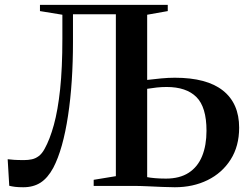

<svg xmlns="http://www.w3.org/2000/svg" viewBox="-20 -763 1013 788"><path d="M75.5 5.5Q55 5.5 41.5 3.8Q28 2 18 -0.5L11.5 -109.5Q24 -108 38.2 -107Q52.5 -106 79.5 -106Q95.5 -106 110.8 -109.2Q126 -112.5 139.2 -122.5Q152.5 -132.5 163 -152Q184.5 -190.5 201 -250.2Q217.5 -310 226.8 -397Q236 -484 236 -604V-702.5L144 -717.5V-743H668.5V-717.5L584 -702.5V-435Q612 -438.5 641.5 -441.2Q671 -444 697.5 -444Q829 -444 895.2 -391.2Q961.5 -338.5 961.5 -239Q961.5 -163 926.5 -108Q891.5 -53 832 -23.8Q772.5 5.5 697.5 5.5Q676 5.5 646.5 4.2Q617 3 585.5 1.5Q554 0 526.5 0H364.5V-25L455.5 -40V-704.5H279.5V-590Q279.5 -508.5 274.5 -432Q269.5 -355.5 259.2 -288Q249 -220.5 233.8 -166.2Q218.5 -112 198.5 -74Q176 -32.5 146.5 -13.5Q117 5.5 75.5 5.5ZM661 -30Q717.5 -30 754.5 -54Q791.5 -78 809.5 -122.2Q827.5 -166.5 827.5 -226.5Q827.5 -323.5 786 -364.8Q744.5 -406 664 -406Q642.5 -406 622.8 -403.8Q603 -401.5 584 -398.5V-36Q596 -33.5 616 -31.8Q636 -30 661 -30Z"/></svg>

Font: Merriweather 120pt SemiBold
Style: Regular
Weight: 600
Version: Version 2.100